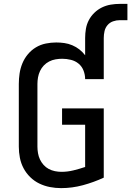

<svg xmlns="http://www.w3.org/2000/svg" viewBox="-20 -962 677 990"><path d="M295 8Q266 8 237.5 2.5Q209 -3 183 -15.5Q157 -28 136 -48.5Q115 -69 101.5 -94.5Q88 -120 82.5 -148.5Q77 -177 77 -206V-529Q77 -556 81 -583Q85 -610 95.5 -635.5Q106 -661 124 -682.5Q142 -704 165.5 -718Q189 -732 216 -737.5Q243 -743 270 -743Q291 -743 312 -740Q333 -737 353 -728.5Q373 -720 389.5 -707Q406 -694 419 -677V-766Q419 -790 423 -813.5Q427 -837 438 -858Q449 -879 466.5 -896Q484 -913 505.5 -923.5Q527 -934 550.5 -938Q574 -942 598 -942H637V-858H598Q580 -858 563 -852Q546 -846 534.5 -832.5Q523 -819 519 -801.5Q515 -784 515 -766V-554H419Q419 -577 410.5 -598.5Q402 -620 385 -634Q368 -648 345.5 -653.5Q323 -659 301 -659Q284 -659 266.5 -656Q249 -653 233.5 -645Q218 -637 206 -624.5Q194 -612 186.5 -596Q179 -580 176 -563Q173 -546 173 -529V-206Q173 -189 176 -172Q179 -155 186 -140Q193 -125 204.5 -112Q216 -99 231 -91Q246 -83 263 -79.5Q280 -76 297 -76Q328 -76 358.5 -83.5Q389 -91 419 -101V-319H300V-403H515V-46Q463 -22 407.5 -7Q352 8 295 8Z"/></svg>

Font: Iosevka SS04 Medium Extended
Style: Regular
Weight: 500
Width: 7
Monospace: yes
Designer: Belleve Invis
Foundry: Belleve Invis
Version: Version 19.0.0; ttfautohint (v1.8.4)